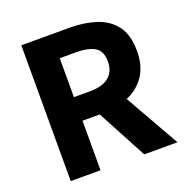

<svg xmlns="http://www.w3.org/2000/svg" viewBox="-132 -865 958 987"><g transform="rotate(-20 347.5 -371.5)"><path d="M89 0V-743H354Q433 -743 497.5 -722Q562 -701 600 -651Q638 -601 638 -513Q638 -429 600 -375Q562 -321 497.5 -296Q433 -271 354 -271H252V0ZM252 -400H340Q408 -400 443.5 -429Q479 -458 479 -513Q479 -570 443.5 -591.5Q408 -613 340 -613H252ZM491 0 324 -313 436 -418 673 0Z"/></g></svg>

Font: Noto Sans TC ExtraBold
Style: Regular
Weight: 800
Designer: Ryoko NISHIZUKA  (kana, bopomofo & ideographs); Paul D. Hunt (Latin, Greek & Cyrillic); Sandoll Communications , Soo-you
Foundry: Adobe
Version: Version 2.004-H2;hotconv 1.0.118;makeotfexe 2.5.65603